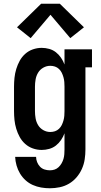

<svg xmlns="http://www.w3.org/2000/svg" viewBox="-20 -794 540 1027"><path d="M247 213Q223 213 200 209Q177 205 155.5 195.5Q134 186 116.5 170Q99 154 87 134Q75 114 68.5 91Q62 68 61 45H173Q173 59 178.5 73Q184 87 194 97.5Q204 108 218 112.5Q232 117 247 117Q260 117 272 113Q284 109 293.5 100Q303 91 309.5 79.5Q316 68 319.5 56Q323 44 324 31Q325 18 325 5V-81Q318 -62 306.5 -45Q295 -28 279 -15.5Q263 -3 243 2.5Q223 8 203 8Q179 8 156 0Q133 -8 115 -24Q97 -40 85.5 -61Q74 -82 67 -105Q60 -128 57.5 -152Q55 -176 55 -200V-330Q55 -354 57.5 -378Q60 -402 67 -425Q74 -448 85.5 -469Q97 -490 115 -506Q133 -522 156 -530Q179 -538 203 -538Q223 -538 243 -532.5Q263 -527 279 -514.5Q295 -502 306.5 -485Q318 -468 325 -449V-530H472V-434H437V5Q437 32 433 58.5Q429 85 418 109.5Q407 134 389.5 154.5Q372 175 349 188.5Q326 202 299.5 207.5Q273 213 247 213ZM249 -88Q262 -88 274 -92Q286 -96 295.5 -105Q305 -114 310.5 -125.5Q316 -137 319.5 -149.5Q323 -162 324 -174.5Q325 -187 325 -200V-330Q325 -343 324 -355.5Q323 -368 319.5 -380.5Q316 -393 310.5 -404.5Q305 -416 295.5 -425Q286 -434 274 -438Q262 -442 249 -442Q229 -442 211.5 -432Q194 -422 184 -405.5Q174 -389 170.5 -369.5Q167 -350 167 -330V-200Q167 -180 170.5 -160.5Q174 -141 184 -124.5Q194 -108 211.5 -98Q229 -88 249 -88ZM144 -590 71 -648 200 -774H300L429 -648L356 -590L250 -715Z"/></svg>

Font: Iosevka Slab
Style: Bold
Weight: 700
Monospace: yes
Designer: Belleve Invis
Foundry: Belleve Invis
Version: Version 11.1.1; ttfautohint (v1.8.3)